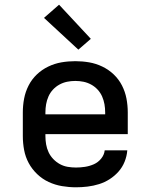

<svg xmlns="http://www.w3.org/2000/svg" viewBox="-20 -788 640 816"><path d="M303 8Q273 8 243.5 3Q214 -2 187 -14.5Q160 -27 138 -48Q116 -69 102 -95Q88 -121 82.5 -150.5Q77 -180 77 -210V-310Q77 -340 82.5 -369Q88 -398 101.5 -424.5Q115 -451 136.5 -471.5Q158 -492 185 -505Q212 -518 241 -523Q270 -528 300 -528Q330 -528 359 -523Q388 -518 415 -505Q442 -492 463.5 -471.5Q485 -451 498.5 -424.5Q512 -398 517.5 -369Q523 -340 523 -310V-218H173V-210Q173 -192 176 -174.5Q179 -157 186.5 -141Q194 -125 206.5 -112Q219 -99 234.5 -90.5Q250 -82 267.5 -79Q285 -76 303 -76Q322 -76 341.5 -79Q361 -82 379 -90Q397 -98 410 -114Q423 -130 425 -149H521Q519 -124 509.5 -100.5Q500 -77 483.5 -58.5Q467 -40 446 -26.5Q425 -13 401 -5.5Q377 2 352 5Q327 8 303 8ZM173 -302H427V-310Q427 -328 424 -345Q421 -362 414 -378Q407 -394 395 -407Q383 -420 367.5 -428.5Q352 -437 335 -440.5Q318 -444 300 -444Q282 -444 265 -440.5Q248 -437 232.5 -428.5Q217 -420 205 -407Q193 -394 186 -378Q179 -362 176 -345Q173 -328 173 -310ZM313 -577 167 -712 231 -768 366 -623Z"/></svg>

Font: Iosevka Aile Medium
Style: Regular
Weight: 500
Designer: Belleve Invis
Foundry: Belleve Invis
Version: Version 27.3.5; ttfautohint (v1.8.4)